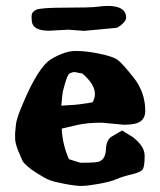

<svg xmlns="http://www.w3.org/2000/svg" viewBox="-20 -610 531 639"><path d="M143.1 -507.8Q88.4 -507.8 85.9 -540Q85 -545.9 85.2 -557.9Q85.4 -569.8 99.4 -577.1Q113.3 -584.5 196.8 -584.5Q280.3 -584.5 302.5 -587.4Q324.7 -590.3 338.4 -590.3Q399.4 -590.3 399.9 -551.3Q399.9 -541.5 386 -529.3Q372.1 -517.1 365.2 -517.1L259.8 -507.3L207 -511.2L143.6 -507.8ZM213.9 -260.3Q223.6 -260.3 244.9 -262.9Q266.1 -265.6 288.1 -269.5Q295.9 -283.2 295.9 -296.9Q295.9 -329.6 253.9 -365.7Q246.1 -366.2 234.4 -369.1Q231 -370.1 227.5 -370.1Q219.7 -370.1 211.9 -365.2Q204.1 -364.7 189 -305.2Q187 -293 184.1 -258.3Q208.5 -260.3 213.9 -260.3ZM256.3 -68.4Q302.7 -68.4 311.5 -72.8Q331.5 -82.5 332.5 -112.3Q333.5 -142.1 349.1 -153.8L386.2 -175.8L421.9 -153.8L422.4 -153.3Q461.4 -123.5 461.4 -91.8V-91.3V-90.8Q461.4 -58.6 455.8 -47.9Q450.2 -37.1 418.9 -29.8Q387.7 -22.5 367.4 -13.7Q347.2 -4.9 308.3 2Q269.5 8.8 250.5 8.8Q231.4 8.8 195.3 2Q159.2 -4.9 143.8 -11Q128.4 -17.1 98.6 -36.4Q68.8 -55.7 55.7 -72.8L39.6 -110.4Q30.3 -135.3 30.3 -148.9Q30.3 -149.4 30.3 -150.4V-167.5L32.7 -191.4Q33.2 -209.5 50.3 -251Q105.5 -386.7 150.9 -413.6Q196.3 -440.4 231.7 -440.4Q267.1 -440.4 311.3 -431.2Q355.5 -421.9 370.4 -411.6Q385.3 -401.4 424.3 -352.3Q463.4 -303.2 463.4 -241.2Q463.4 -217.3 447.5 -206.1Q431.6 -194.8 392.6 -194.8L319.3 -201.7Q272.9 -201.7 240.7 -194.8Q196.8 -185.1 185.5 -182.1Q187.5 -129.9 209.5 -80.1Q228.5 -74.2 247.6 -68.4Z"/></svg>

Font: Drukaatie burti
Style: Bold
Weight: 700
Version: Version 0.14